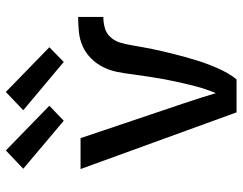

<svg xmlns="http://www.w3.org/2000/svg" viewBox="-104 -704 809 640"><g transform="rotate(-90 300.0 -384.5)"><path d="M245 0 56 -520H159L276 -173Q285 -147 293 -121Q301 -95 309 -69Q323 -102 332 -137Q341 -172 348.5 -207Q356 -242 361.5 -277.5Q367 -313 372 -348V-349Q375 -374 380 -398.5Q385 -423 396 -445Q407 -467 425 -485Q443 -503 465.5 -513Q488 -523 513 -525.5Q538 -528 563 -528V-444Q544 -444 526 -439Q508 -434 495.5 -420Q483 -406 477.5 -388Q472 -370 469 -351.5Q466 -333 462.5 -314.5Q459 -296 455.5 -278Q452 -260 447.5 -242Q443 -224 438.5 -205.5Q434 -187 429 -169.5Q424 -152 418.5 -134Q413 -116 406.5 -98.5Q400 -81 392.5 -64Q385 -47 376 -31Q367 -15 355 0ZM413 -576 252 -711 313 -769 462 -624ZM217 -576 57 -711 118 -769 267 -624Z"/></g></svg>

Font: Iosevka Aile Medium
Style: Regular
Weight: 500
Designer: Belleve Invis
Foundry: Belleve Invis
Version: Version 27.3.5; ttfautohint (v1.8.4)